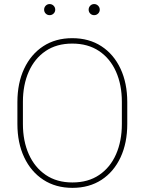

<svg xmlns="http://www.w3.org/2000/svg" viewBox="-20 -907 706 937"><path d="M601.1 -408.7V-302.2Q601.1 -209.5 568.4 -139.2Q535.6 -68.8 475.6 -29.5Q415.5 9.8 333.5 9.8Q252 9.8 191.7 -29.5Q131.3 -68.8 98.1 -139.2Q64.9 -209.5 64.9 -302.2V-408.7Q64.9 -501.5 97.9 -571.8Q130.9 -642.1 190.9 -681.4Q251 -720.7 332.5 -720.7Q414.6 -720.7 474.9 -681.4Q535.2 -642.1 568.1 -571.8Q601.1 -501.5 601.1 -408.7ZM574.7 -302.2V-409.7Q574.7 -493.2 546.1 -557.4Q517.6 -621.6 463.4 -658Q409.2 -694.3 332.5 -694.3Q256.3 -694.3 202.6 -658Q148.9 -621.6 120.4 -557.4Q91.8 -493.2 91.8 -409.7V-302.2Q91.8 -218.8 120.6 -154.3Q149.4 -89.8 203.4 -53.2Q257.3 -16.6 333.5 -16.6Q410.2 -16.6 464.1 -53.2Q518.1 -89.8 546.4 -154.3Q574.7 -218.8 574.7 -302.2ZM195.3 -859.9Q195.3 -871.1 203.1 -879.2Q210.9 -887.2 222.2 -887.2Q233.4 -887.2 241.5 -879.2Q249.5 -871.1 249.5 -859.9Q249.5 -848.6 241.5 -840.8Q233.4 -833 222.2 -833Q210.9 -833 203.1 -840.8Q195.3 -848.6 195.3 -859.9ZM412.6 -859.9Q412.6 -871.1 420.4 -879.2Q428.2 -887.2 439.5 -887.2Q450.7 -887.2 458.7 -879.2Q466.8 -871.1 466.8 -859.9Q466.8 -848.6 458.7 -840.8Q450.7 -833 439.5 -833Q428.2 -833 420.4 -840.8Q412.6 -848.6 412.6 -859.9Z"/></svg>

Font: Vazirmatn RD FD Thin
Style: Regular
Weight: 100
Designer: Saber Rastikerdar
Foundry: Saber Rastikerdar
Version: Version 33.003